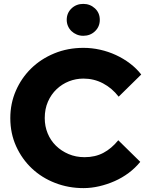

<svg xmlns="http://www.w3.org/2000/svg" viewBox="-20 -957 756 987"><path d="M33 0ZM415 -149Q469 -149 511 -171Q553 -193 588 -236Q617 -208 644.5 -180.5Q672 -153 701 -125Q675 -93 641.5 -68Q608 -43 569.5 -26Q531 -9 490 0.5Q449 10 409 10Q332 10 263.5 -16.5Q195 -43 144 -91Q93 -139 63 -205Q33 -271 33 -350Q33 -425 61.5 -490.5Q90 -556 140 -605Q190 -654 259 -682.5Q328 -711 409 -711Q452 -711 494.5 -701.5Q537 -692 576 -674Q615 -656 648.5 -630.5Q682 -605 706 -574Q677 -545 648 -517Q619 -489 590 -460Q556 -504 509.5 -528.5Q463 -553 409 -553Q370 -553 334.5 -539Q299 -525 271 -498.5Q243 -472 226.5 -434.5Q210 -397 210 -350Q210 -308 225 -271.5Q240 -235 267.5 -208Q295 -181 332.5 -165Q370 -149 415 -149ZM408 -773Q390 -773 374.5 -779.5Q359 -786 347.5 -797Q336 -808 329.5 -823Q323 -838 323 -855Q323 -890 347.5 -913.5Q372 -937 408 -937Q443 -937 468 -914Q493 -891 493 -855Q493 -820 468.5 -796.5Q444 -773 408 -773Z"/></svg>

Font: Rosa Sans Black
Style: Regular
Weight: 900
Designer: Pentagram / MCKL
Foundry: Pentagram / MCKL
Version: Version 1.005;September 16, 2019;FontCreator 11.5.0.2425 64-